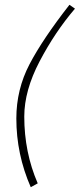

<svg xmlns="http://www.w3.org/2000/svg" viewBox="-20 -750 332 799"><path d="M269 -730 292 -714Q209 -617 145 -495Q81 -373 81 -265Q81 -116 137 13L108 29Q48 -108 48 -257Q48 -378 103 -483Q158 -588 269 -730Z"/></svg>

Font: Raleway-v4020 ExtraLight
Style: Italic
Weight: 275
Italic angle: -12°
Designer: Matt McInerney, Pablo Impallari, Rodrigo Fuenzalida
Foundry: Matt McInerney, Pablo Impallari, Rodrigo Fuenzalida
Version: Version 4.020;PS 004.020;hotconv 1.0.88;makeotf.lib2.5.64775